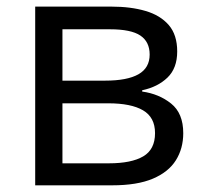

<svg xmlns="http://www.w3.org/2000/svg" viewBox="-20 -555 614 575"><path d="M510.7 -400.9Q510.7 -350.6 481.4 -322.5Q452.1 -294.4 405.8 -284.7V-280.8Q456.1 -273.9 492.4 -244.9Q528.8 -215.8 528.8 -156.2Q528.8 -110.4 506.8 -75.2Q484.9 -40 438 -20Q391.1 0 315.9 0H85.4V-535.2H314Q371.6 -535.2 415.8 -522.2Q460 -509.3 485.4 -480Q510.7 -450.7 510.7 -400.9ZM444.3 -156.2Q444.3 -203.6 408.4 -224.6Q372.6 -245.6 304.2 -245.6H167V-65.9H306.2Q373.5 -65.9 408.9 -86.7Q444.3 -107.4 444.3 -156.2ZM428.2 -391.6Q428.2 -429.7 400.4 -448.5Q372.6 -467.3 309.1 -467.3H167V-313.5H294.9Q360.8 -313.5 394.5 -332.5Q428.2 -351.6 428.2 -391.6Z"/></svg>

Font: Wonky
Style: Regular
Weight: 400
Designer: Monotype Design Team
Foundry: Monotype Imaging Inc.
Version: Version 3.000